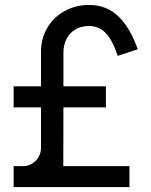

<svg xmlns="http://www.w3.org/2000/svg" viewBox="-20 -755 611 775"><path d="M236 -321.5 235.5 -84.5H502.5V0H35V-84.5H73.5Q93 -84.5 109.5 -94.5Q126 -104.5 135.8 -121.2Q145.5 -138 145.5 -157V-321.5H35V-406.5H145.5V-545.5Q145.5 -599.5 171 -642.8Q196.5 -686 241 -710.5Q285.5 -735 339.5 -735Q410 -735 458 -688.8Q506 -642.5 536 -556L455 -529.5Q435.5 -590.5 408 -620.2Q380.5 -650 339 -650Q308.5 -650 285 -636.5Q261.5 -623 248.8 -598.5Q236 -574 236 -542V-406.5H407.5V-321.5Z"/></svg>

Font: CCSD_manrope Medium
Style: Regular
Weight: 500
Designer: Mikhail Sharanda
Foundry: Mikhail Sharanda
Version: Version 4.503